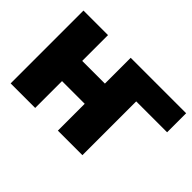

<svg xmlns="http://www.w3.org/2000/svg" viewBox="-120 -1002 1305 1305"><g transform="rotate(45 532.5 -350.0)"><path d="M1049 -517H752V0H516V-258H298V0H62V-700H298V-452H516V-700H1049Z"/></g></svg>

Font: CMG Sans Black
Style: Regular
Weight: 900
Designer: Julieta Ulanovsky
Foundry: Julieta Ulanovsky
Version: Version 7.200